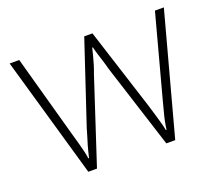

<svg xmlns="http://www.w3.org/2000/svg" viewBox="-95 -659 896 791"><g transform="rotate(-20 353.0 -264.0)"><path d="M390 -371Q385 -391 379.5 -408Q374 -425 369 -441Q364 -457 360 -474H357Q353 -457 348.5 -440Q344 -423 339 -406Q334 -389 327 -371L205 1H167L15 -529H57L155 -175Q164 -145 169.5 -123.5Q175 -102 179.5 -85Q184 -68 186 -51H189Q192 -63 195 -75.5Q198 -88 202 -102Q206 -116 211.5 -133Q217 -150 223 -172L342 -529H378L492 -173Q500 -148 506 -126.5Q512 -105 517.5 -86.5Q523 -68 526 -51H529Q531 -68 534.5 -85.5Q538 -103 544 -125Q550 -147 557 -175L652 -529H691L548 1H509Z"/></g></svg>

Font: Noto Sans Khmer ExtraLight
Style: Regular
Weight: 250
Version: Version 2.003